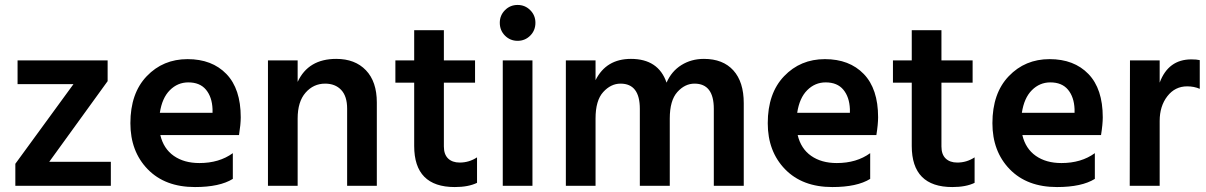

<svg xmlns="http://www.w3.org/2000/svg" viewBox="-20 -751 4875 776"><path d="M428 0H42V-89L277 -411H51V-507H415V-423L179 -97H428Z M921 -28Q868 5 768 5Q647 5 577 -67Q507 -139 507 -253Q507 -374 573 -443Q639 -512 738 -512Q837 -512 895 -452Q953 -392 953 -277Q953 -249 946 -205H628Q641 -150 682.5 -121Q724 -92 786 -92Q866 -92 921 -132ZM741 -418Q698 -418 666.5 -386.5Q635 -355 626 -295H839V-310Q837 -359 812.5 -388.5Q788 -418 741 -418Z M1503 0H1383V-312Q1383 -362 1359 -387.5Q1335 -413 1294 -413Q1247 -413 1215 -376.5Q1183 -340 1183 -272V0H1063V-507H1183V-420Q1226 -513 1339 -513Q1415 -513 1459 -467Q1503 -421 1503 -337Z M1908 -12Q1873 5 1818 5Q1654 5 1654 -161V-417H1578V-507H1654V-629H1774V-507H1900V-417H1774V-159Q1774 -127 1791 -110.5Q1808 -94 1838 -94Q1876 -94 1908 -115Z M2132 0H2012V-507H2132ZM2144 -659Q2144 -628 2123 -607Q2102 -586 2072 -586Q2042 -586 2021 -607Q2000 -628 2000 -659Q2000 -689 2021 -710Q2042 -731 2072 -731Q2102 -731 2123 -710Q2144 -689 2144 -659Z M2986 0H2865V-311Q2865 -413 2787 -413Q2748 -413 2717.5 -379Q2687 -345 2687 -272V0H2566V-311Q2566 -413 2488 -413Q2449 -413 2418 -379Q2387 -345 2387 -272V0H2267V-507H2387V-427Q2430 -513 2530 -513Q2641 -513 2674 -417Q2694 -463 2734 -488Q2774 -513 2825 -513Q2902 -513 2944 -466.5Q2986 -420 2986 -334Z M3497 -28Q3444 5 3344 5Q3223 5 3153 -67Q3083 -139 3083 -253Q3083 -374 3149 -443Q3215 -512 3314 -512Q3413 -512 3471 -452Q3529 -392 3529 -277Q3529 -249 3522 -205H3204Q3217 -150 3258.5 -121Q3300 -92 3362 -92Q3442 -92 3497 -132ZM3317 -418Q3274 -418 3242.5 -386.5Q3211 -355 3202 -295H3415V-310Q3413 -359 3388.5 -388.5Q3364 -418 3317 -418Z M3919 -12Q3884 5 3829 5Q3665 5 3665 -161V-417H3589V-507H3665V-629H3785V-507H3911V-417H3785V-159Q3785 -127 3802 -110.5Q3819 -94 3849 -94Q3887 -94 3919 -115Z M4405 -28Q4352 5 4252 5Q4131 5 4061 -67Q3991 -139 3991 -253Q3991 -374 4057 -443Q4123 -512 4222 -512Q4321 -512 4379 -452Q4437 -392 4437 -277Q4437 -249 4430 -205H4112Q4125 -150 4166.5 -121Q4208 -92 4270 -92Q4350 -92 4405 -132ZM4225 -418Q4182 -418 4150.5 -386.5Q4119 -355 4110 -295H4323V-310Q4321 -359 4296.5 -388.5Q4272 -418 4225 -418Z M4667 0H4546L4547 -507H4667V-417Q4702 -511 4795 -511Q4816 -511 4829 -508V-392Q4806 -402 4778 -402Q4729 -402 4698 -362Q4667 -322 4667 -262Z"/></svg>

Font: Hind Madurai SemiBold
Style: Regular
Weight: 600
Designer: Jyotish Sonowal
Foundry: Indian Type Foundry
Version: Version 1.001;PS 1.0;hotconv 1.0.86;makeotf.lib2.5.63406; tt